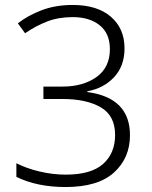

<svg xmlns="http://www.w3.org/2000/svg" viewBox="-20 -744 611 774"><path d="M482 -549Q482 -478 440 -433Q398 -388 332 -376V-373Q504 -350 504 -199Q504 -107 439.5 -48.5Q375 10 244 10Q130 10 46 -31V-86Q87 -65 140 -52.5Q193 -40 245 -40Q347 -40 395.5 -83Q444 -126 444 -200Q444 -278 386 -311.5Q328 -345 231 -345H155V-395H232Q315 -395 369 -433.5Q423 -472 423 -546Q423 -609 382 -642Q341 -675 273 -675Q216 -675 170.5 -657.5Q125 -640 81 -610L52 -650Q93 -682 148.5 -703Q204 -724 273 -724Q372 -724 427 -676.5Q482 -629 482 -549Z"/></svg>

Font: Noto Sans Thai Looped Light
Style: Regular
Weight: 300
Designer: Sasikarn Vongin, Ben Mitchell
Foundry: The Fontpad Ltd
Version: Version 1.001; ttfautohint (v1.8.4.7-5d5b)